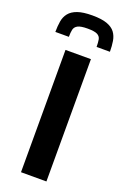

<svg xmlns="http://www.w3.org/2000/svg" viewBox="-171 -962 666 1015"><g transform="rotate(20 162.0 -454.0)"><path d="M91 0V-688H234V0ZM163 -908Q215 -908 245.5 -897Q276 -886 291 -866Q306 -846 310.5 -818.5Q315 -791 315 -759H240Q240 -783 237 -800Q234 -817 218 -825.5Q202 -834 163 -834Q124 -834 107.5 -825Q91 -816 87.5 -799.5Q84 -783 84 -759H8Q8 -791 12.5 -818.5Q17 -846 33 -866Q49 -886 80 -897Q111 -908 163 -908Z"/></g></svg>

Font: Saira SemiExpanded SemiBold
Style: Regular
Weight: 600
Width: 6
Designer: Hector Gatti with collaboration of the Omnibus-Type team
Foundry: Omnibus-Type
Version: Version 1.101